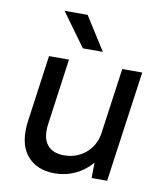

<svg xmlns="http://www.w3.org/2000/svg" viewBox="-81 -777 727 852"><g transform="rotate(10 282.5 -351.0)"><path d="M222 8Q139 8 95.5 -46.5Q52 -101 67 -205L108 -500H198L157 -205Q148 -141 173 -109.5Q198 -78 249 -78Q306 -78 346 -111.5Q386 -145 396 -199L438 -500H528L458 0H388L389 -69Q357 -32 314.5 -12Q272 8 222 8ZM141 -710H245L340 -560H250Z"/></g></svg>

Font: Retni Sans Medium
Style: Italic
Weight: 500
Italic angle: -8°
Designer: Vitaly Kuzmin
Foundry: ParaType Ltd.
Version: Version 1.00;June 10, 2019;FontCreator 11.5.0.2425 64-bit; t